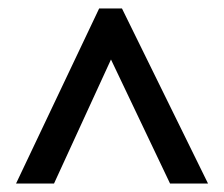

<svg xmlns="http://www.w3.org/2000/svg" viewBox="-20 -735 531 455"><path d="M18 -300 215 -715H269L473 -300H383L243 -594L108 -300Z"/></svg>

Font: Noto Sans Hebrew Condensed Medium
Style: Regular
Weight: 500
Width: 3
Designer: Monotype Design Team
Foundry: Monotype Imaging Inc.
Version: Version 2.004; ttfautohint (v1.8.4.7-5d5b)